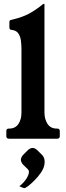

<svg xmlns="http://www.w3.org/2000/svg" viewBox="-20 -724 345 1002"><path d="M279 -53Q292 -53 292 -40V-13Q292 0 277 0H28Q13 0 13 -13V-40Q13 -53 26 -53H28Q60 -53 76 -77Q92 -101 92 -136V-466Q92 -491 89 -513Q86 -535 75 -550.5Q64 -566 40 -568Q29 -569 29 -580V-610Q29 -615 32 -617.5Q35 -620 42 -621Q97 -634 132 -653Q167 -672 204 -702Q207 -704 209 -704H210Q212 -704 212 -702V-137Q212 -102 228 -77.5Q244 -53 276 -53ZM200 85Q213 98.3 213 120Q213 124 212.5 129Q212 134 211 139Q207 158 192.6 178.5Q178.3 199 160.3 217Q142.3 235.1 127.4 246.6Q112.4 258 106.4 258Q104 258 99.5 255.8Q95.1 253.6 81 248Q104 230 117.5 208.9Q131 187.9 131 173.4Q131 165 125 158.9L99.8 134.4Q89 121 89 110Q89 98.1 100 85L125 60Q138.6 48 149.7 48Q162 48 175.1 60.3Z"/></svg>

Font: Young Serif Light
Style: Regular
Weight: 300
Designer: Bastien Sozeau
Foundry: NBR — Bastien Sozeau
Version: Version 5.001